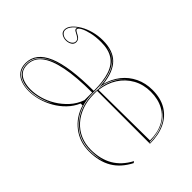

<svg xmlns="http://www.w3.org/2000/svg" viewBox="-67 -825 1150 1150"><g transform="rotate(45 508.5 -250.0)"><path d="M203 15Q166 15 136 4.5Q106 -6 88 -29.5Q70 -53 70 -91Q70 -177 170 -219.5Q270 -262 477 -262Q477 -344 459.5 -396.5Q442 -449 403.5 -474.5Q365 -500 302 -500Q256 -500 220 -491.5Q184 -483 164 -472Q144 -461 144 -451Q144 -447 150 -442.5Q156 -438 172 -430Q197 -417 197 -395Q197 -376 181 -366.5Q165 -357 145 -357Q126 -357 109.5 -367Q93 -377 93 -398Q93 -419 110.5 -439.5Q128 -460 157.5 -477.5Q187 -495 224.5 -505Q262 -515 302 -515Q388 -515 433 -470.5Q478 -426 488 -332Q503 -387 535.5 -428Q568 -469 616 -492Q664 -515 722 -515Q791 -515 839.5 -486.5Q888 -458 913.5 -404.5Q939 -351 939 -276H491V-248Q491 -193 507.5 -147.5Q524 -102 553.5 -69Q583 -36 624 -18Q665 0 714 0Q754 0 788.5 -8.5Q823 -17 851.5 -33.5Q880 -50 903.5 -75.5Q927 -101 945 -135L952 -125Q934 -90 910.5 -63.5Q887 -37 857.5 -19.5Q828 -2 792 6.5Q756 15 714 15Q633 15 573.5 -31Q514 -77 491 -153H475Q458 -113 427.5 -81.5Q397 -50 359 -28.5Q321 -7 280.5 4Q240 15 203 15ZM203 0Q240 0 281 -11.5Q322 -23 360.5 -46.5Q399 -70 430 -104Q461 -138 477 -183V-248Q345 -248 257.5 -230.5Q170 -213 127 -178.5Q84 -144 84 -91Q84 -58 100 -38Q116 -18 143 -9Q170 0 203 0ZM493 -286 925 -290Q925 -356 900.5 -403Q876 -450 830.5 -475Q785 -500 722 -500Q661 -500 612 -473Q563 -446 532 -398Q501 -350 493 -286ZM931 -281H935Q933 -336 921 -373Q909 -410 889.5 -434.5Q870 -459 842 -476Q881 -448 904 -404.5Q927 -361 931 -281ZM145 -362Q165 -362 178.5 -372Q192 -382 192 -395Q192 -409 182 -416.5Q172 -424 160 -430Q153 -433 145.5 -438Q138 -443 138 -451Q138 -457 143 -462Q129 -453 119 -442Q109 -431 103.5 -420Q98 -409 98 -398Q98 -383 111.5 -372.5Q125 -362 145 -362ZM203 11Q244 11 284 -1.5Q324 -14 358 -36Q320 -15 279.5 -4Q239 7 203 7Q163 7 135.5 -4.5Q108 -16 93.5 -38Q79 -60 79 -91Q79 -157 146 -198Q213 -239 337 -249Q273 -244 224.5 -231Q176 -218 142.5 -198Q109 -178 92 -151Q75 -124 75 -91Q75 -58 90 -35.5Q105 -13 134 -1Q163 11 203 11ZM349 -504Q375 -499 396 -488.5Q417 -478 433 -459Q458 -430 470 -380.5Q482 -331 482 -262V-248Q482 -191 499 -144Q516 -97 547 -62.5Q578 -28 620.5 -9Q663 10 714 10Q747 10 776 4Q805 -2 825 -12Q806 -3 777.5 1.5Q749 6 714 6Q664 6 622 -12.5Q580 -31 549.5 -65Q519 -99 502.5 -145.5Q486 -192 486 -248Q486 -325 517 -385Q548 -445 602 -476Q571 -458 546.5 -431Q522 -404 506.5 -370Q491 -336 485 -295Q481 -409 435 -460Q419 -478 397.5 -489Q376 -500 349 -504Z"/></g></svg>

Font: Kalnia Glaze Thin
Style: Regular
Weight: 100
Designer: Frida Medrano
Foundry: Frida Medrano
Version: Version 1.110